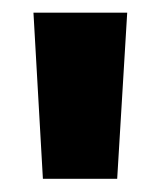

<svg xmlns="http://www.w3.org/2000/svg" viewBox="-20 -680 250 299"><path d="M178.1 -660.3 162.5 -401.6H46.8L32.1 -660.3Z"/></svg>

Font: Anek Kannada Medium
Style: Regular
Weight: 500
Designer: Vaishnavi Murthy, Maithili Shingre (Kannada) & Yesha Goshar (Latin)
Foundry: Ek Type
Version: Version 1.003